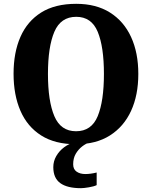

<svg xmlns="http://www.w3.org/2000/svg" viewBox="-20 -745 795 1005"><path d="M378 10Q268 10 195.5 -36Q123 -82 87 -165Q51 -248 51 -359Q51 -470 87 -552Q123 -634 195.5 -679.5Q268 -725 379 -725Q483 -725 555.5 -679.5Q628 -634 666 -551.5Q704 -469 704 -358Q704 -247 666 -164.5Q628 -82 555.5 -36Q483 10 378 10ZM378 -58Q459 -58 491.5 -137Q524 -216 524 -358Q524 -500 491.5 -578.5Q459 -657 379 -657Q298 -657 264.5 -578.5Q231 -500 231 -358Q231 -216 264.5 -137Q298 -58 378 -58ZM404 240Q332 240 295.5 213.5Q259 187 259 130Q259 99 274.5 72Q290 45 315.5 26Q341 7 369 0H450Q430 6 410 21.5Q390 37 376.5 60Q363 83 363 115Q363 141 381 153.5Q399 166 427 166Q440 166 455 164Q470 162 486 158V224Q472 231 445 235.5Q418 240 404 240Z"/></svg>

Font: Noto Serif SemiCondensed ExtraBold
Style: Regular
Weight: 800
Width: 4
Designer: Monotype Design Team
Foundry: Monotype Imaging Inc.
Version: Version 2.015